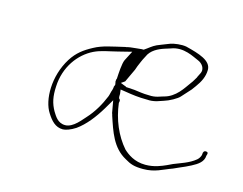

<svg xmlns="http://www.w3.org/2000/svg" viewBox="-70 -573 833 657"><g transform="rotate(15 346.5 -244.0)"><path d="M138 -316C96 -249 97 -164 124 -123C138 -101 154 -82 181 -82C191 -82 208 -88 225 -99C255 -120 281 -154 302 -189L322 -223L328 -189C329 -182 330 -177 332 -173V-172C350 -118 366 -66 416 -39C436 -27 450 -22 481 -22C524 -22 546 -38 580 -50L600 -59C615 -65 625 -70 639 -77C660 -88 678 -100 679 -122L681 -129C681 -134 680 -136 672 -136C669 -136 664 -133 664 -123V-121C662 -114 658 -107 652 -102C629 -83 600 -75 576 -65L557 -56C541 -49 517 -38 485 -38C446 -38 421 -57 406 -71C372 -110 350 -162 343 -219L344 -224C345 -229 343 -232 340 -234C338 -239 339 -245 339 -250L337 -265L357 -262C381 -258 404 -255 431 -255H433C445 -254 453 -255 466 -258L490 -266C507 -271 535 -286 543 -296C551 -305 560 -315 572 -328L583 -343C597 -362 608 -383 608 -407C608 -440 564 -453 516 -465C499 -468 474 -465 460 -460L442 -453C435 -450 426 -447 417 -443C402 -436 393 -427 378 -417H371L351 -415C337 -414 324 -412 318 -410H316C270 -399 238 -394 209 -378C179 -362 157 -346 138 -316ZM121 -218C124 -288 164 -341 213 -365C238 -377 263 -380 294 -388L342 -400L324 -365C318 -352 316 -317 315 -297L314 -296L313 -288V-287C313 -286 315 -279 315 -276L314 -273C313 -271 311 -267 312 -265L310 -256C307 -249 306 -240 303 -232C290 -200 272 -169 249 -144C239 -134 214 -98 185 -98C158 -98 147 -120 138 -134C124 -159 119 -182 121 -218ZM332 -287 345 -296C352 -310 359 -327 367 -343L372 -357C379 -372 379 -376 390 -396C400 -420 425 -432 447 -439L466 -445C509 -462 549 -437 567 -430C580 -425 597 -408 586 -388L579 -374V-373C573 -364 571 -358 563 -348C548 -328 527 -290 485 -280C476 -278 460 -269 435 -271C414 -271 400 -274 383 -276L352 -278L351 -280C351 -280 350 -280 347 -281ZM580 -50Z"/></g></svg>

Font: Stray Cat
Style: ExLtExtObl
Weight: 200
Version: Version 1.0